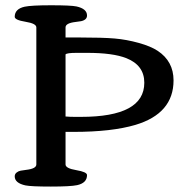

<svg xmlns="http://www.w3.org/2000/svg" viewBox="-20 -705 693 725"><path d="M227.5 -563.5H277.3Q368.2 -563.5 413.1 -559.6Q458 -555.7 503.7 -543Q549.3 -530.3 575.2 -513.2Q635.3 -473.6 635.3 -401.4Q635.3 -276.4 491.2 -233.4Q401.9 -207 258.3 -207H227.5V-84Q227.5 -69.3 268.1 -62.5Q308.6 -55.7 308.6 -43.9Q308.6 -14.2 271.5 -5.9Q246.1 -0.5 171.9 -0.5Q97.7 -0.5 76.2 -4.9Q35.6 -13.7 35.6 -39.1Q35.6 -47.9 42.7 -53.5Q49.8 -59.1 57.9 -60.5Q65.9 -62 78.1 -63.5Q117.2 -67.9 117.2 -84V-601.6Q117.2 -616.2 76.4 -622.8Q35.6 -629.4 35.6 -641.6Q35.6 -671.4 73.2 -679.7Q98.6 -685.1 172.9 -685.1Q247.1 -685.1 268.6 -680.7Q308.6 -671.9 308.6 -646.5Q308.6 -629.9 286.1 -625Q277.8 -623.5 265.6 -622.1Q227.5 -617.7 227.5 -601.6ZM286.1 -263.7Q524.9 -263.7 524.9 -392.6Q524.9 -458.5 457 -485.4Q406.2 -505.4 309.6 -505.4H269.5Q231.9 -505.4 227.5 -499.5V-265.1Q243.7 -263.7 262.2 -263.7Z"/></svg>

Font: Corben
Style: Regular
Weight: 400
Designer: vernon adams
Foundry: vernon adams
Version: Version 1.101